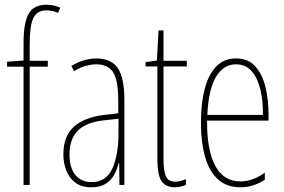

<svg xmlns="http://www.w3.org/2000/svg" viewBox="-20 -785 1206 815"><path d="M183 -502H106V0H80V-502H10V-523L80 -528V-605Q80 -688 101.5 -726.5Q123 -765 178 -765Q196 -765 211 -761Q226 -757 236 -752L226 -730Q215 -736 202 -738.5Q189 -741 177 -741Q137 -741 121.5 -708Q106 -675 106 -598V-527H183Z M388 -537Q451 -537 479.5 -496.5Q508 -456 508 -358V0H487L486 -93H484Q478 -68 465.5 -44.5Q453 -21 429.5 -5.5Q406 10 368 10Q326 10 300 -9.5Q274 -29 261.5 -61Q249 -93 249 -129Q249 -208 294 -247.5Q339 -287 421 -297L482 -304V-355Q482 -445 460 -478.5Q438 -512 388 -512Q370 -512 346 -506Q322 -500 294 -483L283 -505Q307 -520 335 -528.5Q363 -537 388 -537ZM420 -274Q346 -266 310.5 -230.5Q275 -195 275 -129Q275 -73 300 -42.5Q325 -12 368 -12Q431 -12 457 -70Q483 -128 483 -220V-281Z M724 -14Q737 -14 749.5 -17.5Q762 -21 769 -25V0Q759 4 748 7Q737 10 723 10Q693 10 676.5 -4Q660 -18 654 -45Q648 -72 648 -112V-503H598V-521L646 -528L653 -656H674V-527H773V-503H674V-108Q674 -60 684 -37Q694 -14 724 -14Z M981 -537Q1034 -537 1064 -503Q1094 -469 1107 -415Q1120 -361 1120 -301V-273H859Q858 -148 893.5 -81.5Q929 -15 1000 -15Q1026 -15 1052 -24Q1078 -33 1104 -52V-22Q1083 -8 1057 1Q1031 10 1000 10Q943 10 906 -23Q869 -56 851 -117.5Q833 -179 833 -264Q833 -347 849 -408Q865 -469 898 -503Q931 -537 981 -537ZM981 -512Q929 -512 897 -459Q865 -406 860 -297H1096Q1097 -356 1085.5 -404.5Q1074 -453 1048.5 -482.5Q1023 -512 981 -512Z"/></svg>

Font: Noto Sans Khmer ExtraCondensed Thin
Style: Regular
Weight: 250
Width: 2
Designer: Danh Hong and the Monotype Design Team
Foundry: Monotype Imaging Inc.
Version: Version 2.004